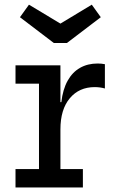

<svg xmlns="http://www.w3.org/2000/svg" viewBox="-20 -822 500 842"><path d="M245 -80.5H343.5V0H48V-80.5H151V-455H48V-535.5H245ZM440 -434Q429.5 -437 418.2 -438.5Q407 -440 395.5 -440Q327 -440 286 -391Q245 -342 245 -254.5L224 -374H249Q255.5 -430 276.5 -467.8Q297.5 -505.5 331 -524.5Q364.5 -543.5 408 -543.5Q416.5 -543.5 424.2 -542.8Q432 -542 440 -540.5ZM273.5 -633.5 422 -746.5 382.5 -801.5 245 -718.5 107 -801.5 67.5 -746.5 216 -633.5Z"/></svg>

Font: Hepta Slab ExtraLight Medium
Style: Regular
Weight: 500
Version: Version 1.100